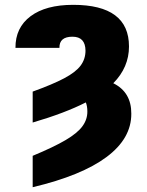

<svg xmlns="http://www.w3.org/2000/svg" viewBox="-20 -573 617 806"><path d="M117.2 -58.6V-188.5Q201.2 -218.8 249.5 -244.4Q297.9 -270 318.4 -297.6Q338.9 -325.2 338.9 -360.4Q338.4 -418.9 284.2 -418.9Q228.5 -418.9 229.5 -372.1H44.9Q44.4 -457 108.4 -504.9Q172.4 -552.7 287.1 -552.7Q521.5 -552.7 521.5 -377.9Q521.5 -290.5 455.6 -223.6Q531.7 -186 531.2 -95.7Q531.7 8.3 427.2 86.2Q322.8 164.1 117.2 212.9V81.1Q205.6 44.4 255.6 14.9Q305.7 -14.6 326.4 -43.5Q347.2 -72.3 346.7 -105.5Q346.7 -127 340.3 -143.1Q253.4 -98.6 117.2 -58.6Z"/></svg>

Font: Inter Tight Black
Style: Regular
Weight: 900
Designer: Rasmus Andersson
Foundry: rsms
Version: Version 3.004; ttfautohint (v1.8.4.7-5d5b)